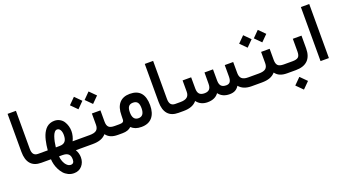

<svg xmlns="http://www.w3.org/2000/svg" viewBox="-65 -1292 3886 2173"><g transform="rotate(-20 1878.5 -206.0)"><path d="M254.9 0H232.4Q148.4 0 106 -49.1Q63.5 -98.1 63.5 -192.9V-641.1V-650.9H73.2H154.3H164.1V-641.1V-192.4Q164.1 -148.4 181.4 -127.9Q198.7 -107.4 233.9 -107.4H254.9Q267.1 -107.4 267.1 -57.1V-51.8Q267.1 0 254.9 0Z M738.8 0H648.9Q675.3 45.4 675.3 94.7Q675.3 155.3 638.9 196.5Q602.5 237.8 542 237.8Q505.4 237.8 473.4 222.2Q441.4 206.5 419.7 181.6Q397.9 156.7 382.1 125Q366.2 93.3 358.4 61.5Q350.6 29.8 349.1 0H249.5Q237.3 0 237.3 -51.8V-57.1Q237.3 -107.4 249.5 -107.4H349.6Q352.5 -139.2 356.7 -167.5Q360.8 -195.8 367.9 -225.6Q375 -255.4 384.5 -279.8Q394 -304.2 408.2 -326.4Q422.4 -348.6 439.9 -363.8Q457.5 -378.9 481 -387.7Q504.4 -396.5 532.2 -396.5Q568.8 -396.5 597.4 -380.4Q626 -364.3 642.6 -338.1Q659.2 -312 667.7 -282Q676.3 -252 676.3 -221.2Q676.3 -192.4 668.9 -162.1Q661.6 -131.8 648.9 -107.4H738.8Q751 -107.4 751 -57.1V-51.8Q751 0 738.8 0ZM580.6 85.4Q580.6 41 557.9 20.5Q535.2 0 487.3 0H446.3Q448.2 32.2 460 62.7Q471.7 93.3 493.2 114.7Q514.6 136.2 540 136.2Q580.6 136.2 580.6 85.4ZM580.1 -208.5Q580.1 -246.1 566.2 -269.8Q552.2 -293.5 528.3 -293.5Q511.2 -293.5 497.1 -276.9Q482.9 -260.3 473.1 -231.7Q463.4 -203.1 457 -172.6Q450.7 -142.1 446.8 -107.4L495.1 -107.9Q538.6 -108.4 559.3 -132.6Q580.1 -156.7 580.1 -208.5Z M936.5 -500.5 1011.2 -575.7 1086.4 -500.5 1011.2 -425.3ZM759.8 -500.5 835 -575.7 909.7 -500.5 835 -425.3ZM1166.5 0H1156.2Q1106 0 1071.8 -14.6Q1037.6 -29.3 1015.1 -60.1Q988.3 -29.3 948.5 -14.6Q908.7 0 851.1 0H733.4Q721.2 0 721.2 -51.8V-57.1Q721.2 -107.4 733.4 -107.4H853.5Q912.1 -107.4 936.8 -127.9Q961.4 -148.4 961.4 -192.9V-318.8V-328.6H971.2H1054.7H1064.5V-318.8V-192.9Q1064.5 -147.5 1084.5 -127.4Q1104.5 -107.4 1155.8 -107.4H1166.5Q1178.7 -107.4 1178.7 -57.1V-51.8Q1178.7 0 1166.5 0Z M1161.6 -107.4H1210.4Q1241.7 -107.4 1253.4 -114.7Q1265.1 -122.1 1267.1 -137.2Q1268.6 -149.9 1268.6 -192.9Q1268.6 -290.5 1312.7 -340.8Q1356.9 -391.1 1439 -391.1Q1613.3 -391.1 1613.3 -191.9Q1613.3 -96.7 1568.4 -44.9Q1523.4 6.8 1439 6.8Q1398.4 6.8 1369.6 -3.7Q1340.8 -14.2 1316.9 -36.1Q1280.3 0 1211.4 0H1161.6Q1149.4 0 1149.4 -51.8V-57.1Q1149.4 -107.4 1161.6 -107.4ZM1510.3 -193.8Q1510.3 -241.7 1493.2 -263.2Q1476.1 -284.7 1439.5 -284.7Q1403.8 -284.7 1386.7 -263.2Q1369.6 -241.7 1369.6 -193.8Q1369.6 -97.7 1439.9 -97.7Q1510.3 -97.7 1510.3 -193.8Z M1907.2 0H1884.8Q1800.8 0 1758.3 -49.1Q1715.8 -98.1 1715.8 -192.9V-641.1V-650.9H1725.6H1806.6H1816.4V-641.1V-192.4Q1816.4 -148.4 1833.7 -127.9Q1851.1 -107.4 1886.2 -107.4H1907.2Q1919.4 -107.4 1919.4 -57.1V-51.8Q1919.4 0 1907.2 0Z M2776.9 0H2767.1Q2715.8 0 2678.5 -15.1Q2641.1 -30.3 2616.7 -60.1Q2597.2 -28.8 2570.1 -14.4Q2543 0 2502.4 0Q2416 0 2371.6 -60.5Q2329.1 0 2237.3 0Q2154.3 0 2107.9 -62Q2058.1 0 1947.8 0H1901.9Q1889.6 0 1889.6 -51.8V-57.1Q1889.6 -107.4 1901.9 -107.4H1948.2Q2002.4 -107.4 2028.3 -128.4Q2054.2 -149.4 2054.2 -192.4V-319.3V-329.1H2064H2147.5H2157.2V-319.3L2157.7 -191.4Q2158.2 -147.9 2177.7 -127.7Q2197.3 -107.4 2239.3 -107.4Q2278.8 -107.4 2298.1 -127.9Q2317.4 -148.4 2317.4 -191.9L2317.9 -319.3V-329.1H2327.6H2410.6H2420.4V-319.3L2420.9 -192.9Q2421.4 -148.4 2440.7 -128.2Q2460 -107.9 2501 -107.9Q2532.2 -107.9 2547.1 -127.7Q2562 -147.5 2562 -191.9V-319.3V-329.1H2571.8H2653.8H2663.6V-319.3L2664.1 -193.4Q2664.6 -149.4 2688.5 -128.4Q2712.4 -107.4 2763.2 -107.4H2776.9Q2789.1 -107.4 2789.1 -57.1V-51.8Q2789.1 0 2776.9 0Z M2974.6 -500.5 3049.3 -575.7 3124.5 -500.5 3049.3 -425.3ZM2797.9 -500.5 2873 -575.7 2947.8 -500.5 2873 -425.3ZM3204.6 0H3194.3Q3144 0 3109.9 -14.6Q3075.7 -29.3 3053.2 -60.1Q3026.4 -29.3 2986.6 -14.6Q2946.8 0 2889.2 0H2771.5Q2759.3 0 2759.3 -51.8V-57.1Q2759.3 -107.4 2771.5 -107.4H2891.6Q2950.2 -107.4 2974.9 -127.9Q2999.5 -148.4 2999.5 -192.9V-318.8V-328.6H3009.3H3092.8H3102.5V-318.8V-192.9Q3102.5 -147.5 3122.6 -127.4Q3142.6 -107.4 3193.8 -107.4H3204.6Q3216.8 -107.4 3216.8 -57.1V-51.8Q3216.8 0 3204.6 0Z M3199.7 -107.4H3298.8Q3347.2 -107.4 3367.4 -125.2Q3387.7 -143.1 3387.7 -191.9V-335.4V-345.2H3397.5H3482.4H3492.2V-335.4V-191.4Q3492.2 -97.2 3443.1 -48.6Q3394 0 3298.3 0H3199.7Q3187.5 0 3187.5 -51.8V-57.1Q3187.5 -107.4 3199.7 -107.4ZM3232.9 161.6 3309.6 85 3386.2 161.6 3309.6 238.3Z M3606 -651.4H3687H3696.8V-641.6V-10.3V-0.5H3687H3606H3596.2V-10.3V-641.6V-651.4Z"/></g></svg>

Font: Shabnam Medium FD-WOL
Style: Medium-FD-WOL
Weight: 500
Foundry: DejaVu fonts team - Redesigned by Saber Rastikerdar - Based on Vazir font
Version: Version 5.0.1